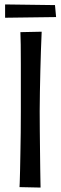

<svg xmlns="http://www.w3.org/2000/svg" viewBox="-20 -845 276 866"><path d="M72 -700 168 -702Q168 -702 167 -677.5Q166 -653 164.5 -613.5Q163 -574 162 -526Q161 -478 160 -430.5Q159 -383 159 -344Q159 -304 159.5 -257.5Q160 -211 160.5 -166Q161 -121 161.5 -83Q162 -45 162.5 -22Q163 1 163 1L68 -1Q68 -1 69 -21Q70 -41 70.5 -75.5Q71 -110 72 -154Q73 -198 73.5 -246.5Q74 -295 74 -342Q74 -395 74 -450.5Q74 -506 74 -556Q74 -606 73.5 -643.5Q73 -681 72 -700ZM3 -765V-825L228 -822L233 -768Z"/></svg>

Font: Truculenta Medium
Style: Regular
Weight: 500
Version: Version 1.002